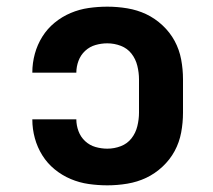

<svg xmlns="http://www.w3.org/2000/svg" viewBox="-20 -548 640 576"><path d="M302 8Q274 8 246 4Q218 0 192 -11Q166 -22 144 -40Q122 -58 107 -82Q92 -106 84.5 -133.5Q77 -161 77 -189V-190H209Q209 -172 215.5 -154.5Q222 -137 235.5 -124.5Q249 -112 266.5 -107Q284 -102 302 -102Q323 -102 342.5 -109.5Q362 -117 374.5 -133Q387 -149 392 -169.5Q397 -190 397 -210V-310Q397 -330 392 -350.5Q387 -371 374.5 -387Q362 -403 342.5 -410.5Q323 -418 302 -418Q284 -418 266.5 -413Q249 -408 235.5 -395.5Q222 -383 215.5 -365.5Q209 -348 209 -330H77V-331Q77 -359 84.5 -386.5Q92 -414 107 -438Q122 -462 144 -480Q166 -498 192 -509Q218 -520 246 -524Q274 -528 302 -528Q332 -528 362 -523Q392 -518 418.5 -505.5Q445 -493 467.5 -472Q490 -451 504 -425Q518 -399 523.5 -369.5Q529 -340 529 -310V-210Q529 -180 523.5 -150.5Q518 -121 504 -95Q490 -69 467.5 -48Q445 -27 418.5 -14.5Q392 -2 362 3Q332 8 302 8Z"/></svg>

Font: Iosevka Aile Extrabold
Style: Regular
Weight: 800
Designer: Belleve Invis
Foundry: Belleve Invis
Version: Version 27.3.5; ttfautohint (v1.8.4)